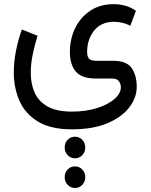

<svg xmlns="http://www.w3.org/2000/svg" viewBox="-20 -394 746 951"><path d="M351.6 283.2Q373 283.2 387.7 298.6Q402.3 314 402.3 336.4Q402.3 358.9 387.7 374.5Q373 390.1 351.6 390.1Q330.1 390.1 315.2 374.5Q300.3 358.9 300.3 336.4Q300.3 314 314.9 298.6Q329.6 283.2 351.6 283.2ZM351.6 430.2Q373 430.2 387.7 445.6Q402.3 460.9 402.3 483.4Q402.3 505.9 387.7 521.5Q373 537.1 351.6 537.1Q330.1 537.1 315.2 521.5Q300.3 505.9 300.3 483.4Q300.3 460.9 314.9 445.6Q329.6 430.2 351.6 430.2ZM336.4 246.6Q231 246.6 167.7 208Q104.5 169.4 76.4 105.2Q48.3 41 48.3 -35.6Q48.3 -87.4 59.1 -141.8Q69.8 -196.3 88.4 -248L166 -216.8Q151.9 -171.9 142.1 -124.5Q132.3 -77.1 132.3 -32.7Q132.3 20 151.1 63.5Q169.9 106.9 214.4 132.8Q258.8 158.7 336.4 158.7Q405.8 158.7 460.4 141.4Q515.1 124 546.9 96.4Q578.6 68.8 578.6 38.1Q578.6 22.5 569.3 8.8Q560.1 -4.9 535.6 -4.9H456.5Q384.3 -4.9 355.2 -39.8Q326.2 -74.7 326.2 -136.7Q326.2 -201.2 352.5 -255.1Q378.9 -309.1 427.7 -341.3Q476.6 -373.5 543.5 -373.5Q568.8 -373.5 596.9 -366.7Q625 -359.9 653.3 -340.8L625.5 -266.6Q586.9 -286.1 543.5 -286.1Q481.4 -286.1 446.5 -242.7Q411.6 -199.2 411.6 -136.7Q411.6 -113.8 420.9 -103.3Q430.2 -92.8 458.5 -92.8H540.5Q607.9 -92.8 632.6 -56.4Q657.2 -20 657.2 36.1Q657.2 90.3 620.1 138.4Q583 186.5 511.5 216.6Q439.9 246.6 336.4 246.6Z"/></svg>

Font: Vazirmatn RD UI FD
Style: Regular
Weight: 400
Designer: Saber Rastikerdar
Foundry: Saber Rastikerdar
Version: Version 33.003